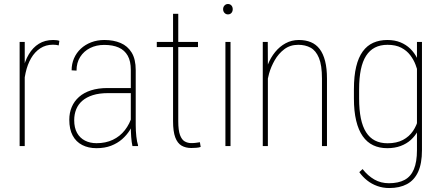

<svg xmlns="http://www.w3.org/2000/svg" viewBox="-20 -741 2242 974"><path d="M105.5 -436V0H79.6V-528.3H105.5ZM281.2 -533.7 277.8 -510.7Q271.5 -512.7 264.2 -513.4Q256.8 -514.2 248.5 -514.2Q211.9 -514.2 184.1 -495.8Q156.2 -477.5 137.7 -445.6Q119.1 -413.6 109.9 -371.6Q100.6 -329.6 100.6 -282.2L85.4 -281.2Q85.4 -336.9 95.5 -383.8Q105.5 -430.7 126 -465.3Q146.5 -500 177.2 -519Q208 -538.1 249.5 -538.1Q259.3 -538.1 267.3 -537.1Q275.4 -536.1 281.2 -533.7Z M643.6 -99.6V-386.2Q643.6 -430.7 627.9 -458.5Q612.3 -486.3 582.3 -499.8Q552.2 -513.2 508.8 -513.2Q468.8 -513.2 437 -497.3Q405.3 -481.4 386.7 -452.1Q368.2 -422.9 368.2 -382.8L343.3 -384.3Q343.3 -417 355.5 -445.1Q367.7 -473.1 389.9 -493.9Q412.1 -514.6 442.6 -526.4Q473.1 -538.1 509.8 -538.1Q556.2 -538.1 591.8 -522.9Q627.4 -507.8 647.9 -474.4Q668.5 -440.9 668.5 -385.3V-106Q668.5 -77.1 671.6 -48.8Q674.8 -20.5 680.2 -4.4V0H651.9Q647.5 -19 645.5 -46.4Q643.6 -73.7 643.6 -99.6ZM653.3 -294.4 654.3 -268.6H528.3Q483.4 -268.6 450.9 -258.3Q418.5 -248 397.5 -229.7Q376.5 -211.4 366.5 -186.3Q356.4 -161.1 356.4 -131.3Q356.4 -92.8 370.8 -66.9Q385.3 -41 410.9 -27.8Q436.5 -14.6 469.7 -14.6Q516.6 -14.6 552.7 -32Q588.9 -49.3 613.5 -80.8Q638.2 -112.3 650.9 -155.3L662.1 -131.3Q654.3 -106 638.7 -80.8Q623 -55.7 599.4 -34.9Q575.7 -14.2 543.5 -1.7Q511.2 10.7 469.7 10.7Q428.2 10.7 397 -5.4Q365.7 -21.5 348.6 -53.5Q331.5 -85.4 331.5 -133.8Q331.5 -168.9 344 -198.2Q356.4 -227.5 380.9 -249.3Q405.3 -271 441.7 -282.7Q478 -294.4 525.9 -294.4Z M984.4 -528.3V-502.4H775.4V-528.3ZM857.9 -670.9H884.3V-126.5Q884.3 -79.6 893.3 -55.7Q902.3 -31.7 917.5 -23.4Q932.6 -15.1 949.7 -15.1Q963.4 -15.1 973.1 -16.4Q982.9 -17.6 994.1 -19.5L998 4.4Q989.3 7.8 974.6 8.8Q960 9.8 950.2 9.8Q921.9 9.8 901.1 -2.2Q880.4 -14.2 869.1 -43.9Q857.9 -73.7 857.9 -126.5Z M1149.4 -528.3V0H1123.5V-528.3ZM1111.8 -694.3Q1111.8 -705.6 1118.9 -713.1Q1126 -720.7 1136.2 -720.7Q1147.5 -720.7 1154.1 -713.1Q1160.6 -705.6 1160.6 -694.3Q1160.6 -683.1 1154.1 -675.5Q1147.5 -668 1136.2 -668Q1126 -668 1118.9 -675.5Q1111.8 -683.1 1111.8 -694.3Z M1338.9 -415.5V0H1313V-528.3H1338.4ZM1334.5 -311 1320.8 -339.4Q1324.7 -377.9 1338.9 -413.6Q1353 -449.2 1376 -477.3Q1398.9 -505.4 1429.2 -521.7Q1459.5 -538.1 1496.1 -538.1Q1530.3 -538.1 1556.9 -527.1Q1583.5 -516.1 1601.6 -492.4Q1619.6 -468.8 1629.2 -431.4Q1638.7 -394 1638.7 -341.8V0H1613.3V-342.3Q1613.3 -410.2 1597.9 -447.3Q1582.5 -484.4 1555.7 -499Q1528.8 -513.7 1493.2 -513.7Q1451.7 -513.7 1422.1 -491.2Q1392.6 -468.8 1373.5 -435.3Q1354.5 -401.9 1345 -367.9Q1335.4 -334 1334.5 -311Z M2095.2 -528.3H2120.6V21Q2120.6 88.4 2101.1 130.9Q2081.5 173.3 2044.4 193.1Q2007.3 212.9 1954.6 212.9Q1922.4 212.9 1893.8 202.6Q1865.2 192.4 1842.3 174.1Q1819.3 155.8 1802.7 132.3L1819.3 116.7Q1846.2 150.9 1879.2 169.7Q1912.1 188.5 1953.1 188.5Q2001 188.5 2032.5 171.6Q2064 154.8 2079.6 117.7Q2095.2 80.6 2095.2 20.5V-412.1ZM1775.4 -241.2V-288.1Q1775.4 -355.5 1786.9 -402.8Q1798.3 -450.2 1820.3 -480.2Q1842.3 -510.3 1873.8 -524.2Q1905.3 -538.1 1945.3 -538.1Q1981.9 -538.1 2011 -526.4Q2040 -514.6 2061.3 -493.9Q2082.5 -473.1 2096.4 -445.3Q2110.4 -417.5 2117.7 -385.3V-126.5Q2112.8 -100.1 2099.1 -75.4Q2085.4 -50.8 2064 -31.2Q2042.5 -11.7 2012.5 -0.5Q1982.4 10.7 1944.3 10.7Q1904.3 10.7 1873 -4.2Q1841.8 -19 1820.1 -50Q1798.3 -81.1 1786.9 -128.7Q1775.4 -176.3 1775.4 -241.2ZM1801.8 -288.1V-241.2Q1801.8 -183.6 1810.5 -140.9Q1819.3 -98.1 1837.2 -70.1Q1855 -42 1882.1 -28.1Q1909.2 -14.2 1945.8 -14.2Q1992.2 -14.2 2024.2 -31.2Q2056.2 -48.3 2075.4 -76.9Q2094.7 -105.5 2102.5 -140.1V-365.2Q2097.7 -387.2 2088.1 -412.6Q2078.6 -438 2061 -461.2Q2043.5 -484.4 2015.4 -499Q1987.3 -513.7 1945.8 -513.7Q1909.2 -513.7 1882.1 -499.8Q1855 -485.8 1837.2 -458Q1819.3 -430.2 1810.5 -387.7Q1801.8 -345.2 1801.8 -288.1Z"/></svg>

Font: Roboto Condensed Thin
Style: Regular
Weight: 250
Width: 3
Designer: Christian Robertson
Foundry: Google
Version: Version 3.009; 2024